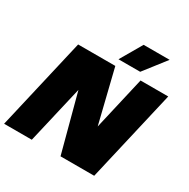

<svg xmlns="http://www.w3.org/2000/svg" viewBox="-208 -1100 1256 1279"><g transform="rotate(30 420.0 -460.0)"><path d="M534 -920H734L604 -753H437ZM-8 0 155 -704H441L541 -296L635 -704H848L685 0H426L308 -443L205 0Z"/></g></svg>

Font: Prodigy Sans Black
Style: Italic
Weight: 900
Italic angle: -13°
Designer: Wei Huang
Foundry: Wei Huang
Version: Version 1.003; ttfautohint (v1.8.3)